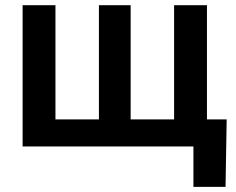

<svg xmlns="http://www.w3.org/2000/svg" viewBox="-20 -566 911 742"><path d="M67.4 -545.9H194.3V-104.5H362.3V-545.9H484.9V-104.5H652.8V-545.9H779.8V0H67.4ZM727.5 156.2V0H687V-104.5H856L851.6 156.2Z"/></svg>

Font: Inter-SemiBold
Style: Regular
Weight: 600
Designer: Rasmus Andersson
Foundry: rsms
Version: Version 4.000;git-a52131595